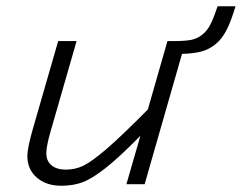

<svg xmlns="http://www.w3.org/2000/svg" viewBox="-20 -592 777 617"><path d="M386.2 0 431.2 -155.8Q363.8 -86.9 319.3 -52Q274.9 -17.1 244.9 -6.1Q214.8 4.9 176.8 4.9Q128.9 4.9 98.4 -21.2Q67.9 -47.4 67.9 -90.8Q67.9 -115.2 85 -175.8L167 -460H226.1L142.1 -168Q128.9 -122.1 128.9 -100.1Q128.9 -74.2 145.8 -60.5Q162.6 -46.9 191.9 -46.9Q221.2 -46.9 247.6 -59.3Q273.9 -71.8 322.3 -113.3Q370.6 -154.8 455.1 -240.2L518.1 -460H537.1Q572.8 -460 593 -463.6Q613.3 -467.3 629.6 -480.2Q646 -493.2 656.2 -513.4Q666.5 -533.7 679.2 -571.8H736.8Q723.1 -525.4 708.5 -496.3Q693.8 -467.3 672.9 -450.2Q651.9 -433.1 627.2 -426.5Q602.5 -419.9 564.9 -418.9L444.8 0Z"/></svg>

Font: IntelOne Mono Light
Style: Italic
Weight: 300
Italic angle: -16°
Designer: Fred Shallcrass
Foundry: Frere-Jones Type LLC
Version: Version 1.200;hotconv 1.1.0;makeotfexe 2.6.0;FJTRelease1.2